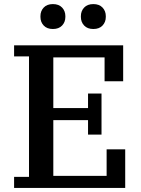

<svg xmlns="http://www.w3.org/2000/svg" viewBox="-20 -920 689 940"><path d="M49 -54H122V-644H49V-698H583V-522H492V-639H241V-391H411V-462H477V-261H411V-332H241V-59H502V-189H593V0H49ZM239 -778Q210 -778 194 -795Q178 -812 178 -837V-841Q178 -866 194 -883Q210 -900 239 -900Q268 -900 284 -883Q300 -866 300 -841V-837Q300 -812 284 -795Q268 -778 239 -778ZM437 -778Q408 -778 392 -795Q376 -812 376 -837V-841Q376 -866 392 -883Q408 -900 437 -900Q466 -900 482 -883Q498 -866 498 -841V-837Q498 -812 482 -795Q466 -778 437 -778Z"/></svg>

Font: IBM Plex Serif Medm
Style: Regular
Weight: 500
Designer: Mike Abbink, Paul van der Laan, Pieter van Rosmalen
Foundry: Bold Monday
Version: Version 3.001